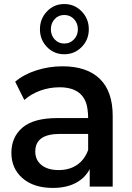

<svg xmlns="http://www.w3.org/2000/svg" viewBox="-20 -929 656 956"><path d="M178.9 -783.3Q178.9 -835.6 213.9 -872.2Q248.9 -908.9 300 -908.9Q351.1 -908.9 386.7 -872.2Q422.2 -835.6 422.2 -783.3Q422.2 -731.1 386.7 -695Q351.1 -658.9 300 -658.9Q248.9 -658.9 213.9 -695Q178.9 -731.1 178.9 -783.3ZM233.3 -783.3Q233.3 -753.3 252.2 -732.8Q271.1 -712.2 300 -712.2Q328.9 -712.2 348.3 -732.8Q367.8 -753.3 367.8 -783.3Q367.8 -813.3 348.3 -833.9Q328.9 -854.4 300 -854.4Q271.1 -854.4 252.2 -833.9Q233.3 -813.3 233.3 -783.3ZM541.1 -352.2V0H426.7V-86.7Q402.2 -41.1 355.6 -17.2Q308.9 6.7 243.3 6.7Q147.8 6.7 92.2 -41.7Q36.7 -90 36.7 -167.8Q36.7 -246.7 92.2 -293.9Q147.8 -341.1 265.6 -341.1H418.9Q418.9 -364.4 415.6 -385.6Q408.9 -438.9 373.9 -466.7Q338.9 -494.4 276.7 -494.4Q226.7 -494.4 180.6 -477.8Q134.4 -461.1 101.1 -431.1L55.6 -522.2Q98.9 -558.9 161.7 -578.9Q224.4 -598.9 291.1 -598.9Q412.2 -598.9 476.7 -536.7Q541.1 -474.4 541.1 -352.2ZM418.9 -182.2V-262.2H277.8Q155.6 -262.2 155.6 -174.4Q155.6 -132.2 186.7 -107.2Q217.8 -82.2 272.2 -82.2Q325.6 -82.2 363.3 -107.8Q401.1 -133.3 418.9 -182.2Z"/></svg>

Font: Paperlogy 6 SemiBold
Style: Regular
Weight: 600
Designer: redesigned by Lee Juim, glyphs from Gmarket Sans & Montserrat
Foundry: PT&
Version: Version 1.001